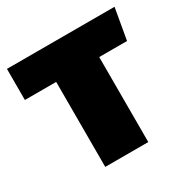

<svg xmlns="http://www.w3.org/2000/svg" viewBox="-128 -649 750 765"><g transform="rotate(-30 247.5 -267.0)"><path d="M342 0H144V-391H0V-534H495L470 -391H342Z"/></g></svg>

Font: Trujillo Black
Style: Regular
Weight: 900
Designer: Fira Sans original fonts by bBox Type GmbH, Carrois Corporate GbR, & Edenspiekermann AG / Changes by Cristiano Sobral
Foundry: Fira Sans original fonts by bBox Type GmbH, Carrois Corporate GbR, & Edenspiekermann AG / Changes by Cristiano Sobral
Version: Version 4.301;July 28, 2020;FontCreator 13.0.0.2655 64-bit